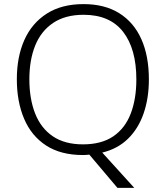

<svg xmlns="http://www.w3.org/2000/svg" viewBox="-20 -745 808 935"><path d="M705 -358Q705 -267 679.5 -193Q654 -119 603.5 -69.5Q553 -20 478 -2L634 170H552L415 8Q407 9 399 9.5Q391 10 384 10Q276 10 204.5 -36.5Q133 -83 97.5 -166.5Q62 -250 62 -359Q62 -468 98.5 -550Q135 -632 207.5 -678.5Q280 -725 387 -725Q490 -725 561 -680.5Q632 -636 668.5 -554Q705 -472 705 -358ZM123 -359Q123 -264 151 -192.5Q179 -121 237 -81.5Q295 -42 384 -42Q474 -42 531.5 -81Q589 -120 616.5 -191.5Q644 -263 644 -358Q644 -507 579.5 -590Q515 -673 387 -673Q298 -673 239 -633.5Q180 -594 151.5 -523.5Q123 -453 123 -359Z"/></svg>

Font: Noto Sans Canadian Aboriginal Light
Style: Regular
Weight: 300
Designer: Monotype Design Team, Typotheque's Kevin King
Foundry: Monotype Imaging Inc.
Version: Version 2.004; ttfautohint (v1.8.4.7-5d5b)